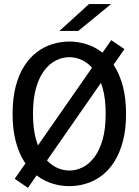

<svg xmlns="http://www.w3.org/2000/svg" viewBox="-20 -912 690 952"><path d="M53 -25.5 531.5 -713 597 -668.5 118.5 19.5ZM324 11Q281 11 239.8 -1.8Q198.5 -14.5 162.8 -41.5Q127 -68.5 100 -111Q73 -153.5 57.8 -212.2Q42.5 -271 42.5 -348Q42.5 -424.5 57.8 -483.2Q73 -542 100 -584.2Q127 -626.5 162.8 -653.5Q198.5 -680.5 239.8 -693.2Q281 -706 324 -706Q367 -706 408 -693.2Q449 -680.5 484.8 -653.5Q520.5 -626.5 547.2 -584.2Q574 -542 589.5 -483.2Q605 -424.5 605 -348Q605 -271 589.5 -212.2Q574 -153.5 547.2 -111Q520.5 -68.5 484.8 -41.5Q449 -14.5 408 -1.8Q367 11 324 11ZM324 -66.5Q358 -66.5 390 -82.5Q422 -98.5 447.8 -132.5Q473.5 -166.5 488.8 -219.8Q504 -273 504 -348Q504 -422.5 488.8 -475.8Q473.5 -529 447.8 -562.8Q422 -596.5 390 -612.5Q358 -628.5 324 -628.5Q290 -628.5 257.8 -612.5Q225.5 -596.5 199.8 -562.8Q174 -529 158.8 -475.8Q143.5 -422.5 143.5 -348Q143.5 -273 158.8 -219.8Q174 -166.5 199.8 -132.5Q225.5 -98.5 257.8 -82.5Q290 -66.5 324 -66.5ZM368 -758.5H274.5L421.5 -892H531Z"/></svg>

Font: Trispace Thin
Style: Regular
Weight: 400
Version: Version 1.210